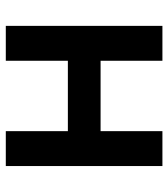

<svg xmlns="http://www.w3.org/2000/svg" viewBox="21 -601 580 662"><g transform="rotate(90 311.0 -270.0)"><path d="M69.2 -540H189.5V-326.8H432.2V-540H552.5V0H432.2V-214H189.5V0H69.2Z"/></g></svg>

Font: Tap Sans
Style: Regular
Weight: 400
Designer: Tap Payments
Foundry: Tap Payments
Version: Version 1.001;Glyphs 3.1.2 (3151)